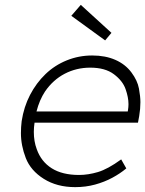

<svg xmlns="http://www.w3.org/2000/svg" viewBox="-20 -759 597 789"><path d="M289 10Q214 10 160 -24Q106 -58 86 -109.5Q66 -161 66 -212Q66 -236 69 -261Q78 -320 103.5 -369Q129 -418 167 -454.5Q205 -491 254.5 -511Q304 -531 359 -531Q413 -531 454 -513Q495 -495 520 -461.5Q545 -428 551 -395Q557 -362 557 -339Q557 -312 552 -282L547 -255H122Q119 -235 119 -217Q119 -178 131 -146Q149 -95 192.5 -67.5Q236 -40 305 -40Q342 -40 382.5 -52Q423 -64 478 -104L499 -67Q474 -46 441.5 -28.5Q409 -11 370.5 -0.5Q332 10 289 10ZM505 -301 506 -307Q508 -319 508 -331Q508 -359 496 -393Q484 -427 448 -454Q412 -481 351 -481Q294 -481 246 -456Q198 -431 165 -383Q142 -348 130 -301ZM412 -593 273 -694 312 -739 438 -624Z"/></svg>

Font: Lexend ExtLt
Style: Italic
Weight: 250
Italic angle: -8.13011°
Designer: Bonnie Shaver-Troup, Thomas Jockin
Foundry: Lexend
Version: Version 1.007